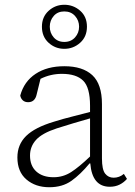

<svg xmlns="http://www.w3.org/2000/svg" viewBox="-20 -773 567 806"><path d="M441 11Q367 11 359 -87H356Q318 -41 280 -14Q242 13 187 13Q129 13 91 -19.5Q53 -52 53 -112Q53 -166 89.5 -202Q126 -238 206 -262Q244 -274 282.5 -283.5Q321 -293 358 -303V-329Q358 -406 329 -434.5Q300 -463 240 -463Q192 -463 150 -442L134 -377Q127 -344 98 -344Q84 -344 75.5 -352Q67 -360 65 -372Q81 -431 129.5 -463Q178 -495 250 -495Q327 -495 367.5 -457.5Q408 -420 408 -336V-108Q408 -61 421.5 -44Q435 -27 457 -27Q481 -27 500 -43L513 -22Q500 -7 482 2Q464 11 441 11ZM106 -120Q106 -77 132.5 -53Q159 -29 205 -29Q245 -29 278.5 -50.5Q312 -72 358 -116V-276Q323 -266 287.5 -255.5Q252 -245 218 -234Q157 -214 131.5 -186Q106 -158 106 -120ZM250 -597Q278 -597 295 -616Q312 -635 312 -661Q312 -687 295 -706Q278 -725 250 -725Q222 -725 205.5 -706Q189 -687 189 -661Q189 -635 205.5 -616Q222 -597 250 -597ZM250 -568Q212 -568 184 -593.5Q156 -619 156 -661Q156 -702 184 -727.5Q212 -753 250 -753Q288 -753 316.5 -728Q345 -703 345 -661Q345 -619 316.5 -593.5Q288 -568 250 -568Z"/></svg>

Font: Source Serif 4 SmText Light
Style: Regular
Weight: 300
Designer: Frank Grießhammer
Foundry: Adobe
Version: Version 4.005;hotconv 1.1.0;makeotfexe 2.6.0